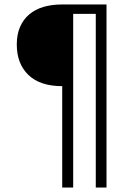

<svg xmlns="http://www.w3.org/2000/svg" viewBox="-20 -658 566 858"><path d="M408 180V-596H307V180H258V-273Q159 -273 107 -323Q55 -373 55 -459Q55 -504 69.5 -537.5Q84 -571 110.5 -593.5Q137 -616 174 -627Q211 -638 256 -638H456V180Z"/></svg>

Font: Mukta ExtraLight
Style: Regular
Weight: 275
Designer: Girish Dalvi and Yashodeep Gholap
Foundry: Ek Type
Version: Version 2.538;PS 1.002;hotconv 16.6.51;makeotf.lib2.5.65220;